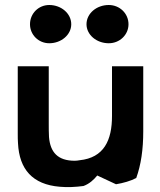

<svg xmlns="http://www.w3.org/2000/svg" viewBox="-20 -738 642 768"><path d="M100 -641C100 -599 134 -565 177 -565C225 -565 265 -599 265 -641C265 -684 225 -718 177 -718C134 -718 100 -684 100 -641ZM326 -641C326 -599 366 -565 415 -565C459 -565 494 -599 494 -641C494 -684 459 -718 415 -718C366 -718 326 -684 326 -641ZM51 -473V-203C51 -190 51 -177 52 -165C57 -61 110 0 219 9C250 12 283 10 314 6C338 -3 355 -19 369 -36C399 -22 425 -10 444 -1C474 -6 502 -14 525 -26C544 -79 553 -140 553 -213V-473H428V-274C428 -177 396 -107 298 -97C292 -96 286 -95 279 -95C211 -95 181 -129 176 -190C175 -207 175 -225 175 -243V-473Z"/></svg>

Font: Bluebird
Style: Ext
Weight: 400
Designer: Jasper
Foundry: Cannot Into Space Fonts
Version: Version 0.98